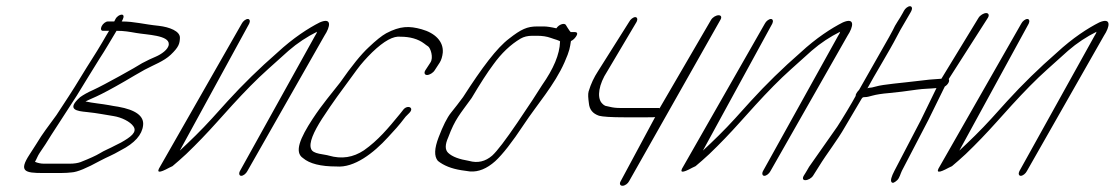

<svg xmlns="http://www.w3.org/2000/svg" viewBox="-20 -550 3582 617"><path d="M354.5 -451C379.3 -451 394.9 -448 418.1 -444C452.2 -438 523.7 -437 522.4 -408C522 -391 497.1 -375 480.7 -368C468.2 -363 453.8 -356 436.7 -347C418.4 -335 314.7 -277 279.6 -261C261.3 -253 247.7 -245 237.8 -238C191.2 -197 228 -193 258.9 -190C297.3 -186 311.7 -182 344.9 -177C370.6 -173 398.6 -159 408.7 -144C422.1 -125 398.9 -109 369 -92L349.1 -82C332.8 -73 316 -67 300.1 -57C288.5 -50 269 -41 238.6 -29C230.2 -26 218.3 -24 203.9 -24H121.5C111.5 -24 101.5 -26 92.4 -30C98.9 -41 100.3 -48 107.7 -59L126.5 -87C147.7 -122 183 -174 226.9 -243C244.4 -271 281.6 -333 300.2 -362C318.1 -389 338.7 -425 354.5 -451ZM350.7 -488 347.1 -481H326.3C319.9 -481 310.8 -474 306.8 -466C302.9 -458 304.1 -451 310.5 -451H330.5C324.5 -442 317.8 -429 308.7 -414C286.5 -376 265.9 -346 240.6 -304C210.5 -254 191.8 -227 161.3 -180C132.6 -140 118.7 -124 96.5 -87L75.3 -54C39.2 1 59.7 6 118.7 6H174.7C189.6 6 201.2 5 210.4 4C228.4 3 259.1 -10 301 -33C327.3 -47 338.9 -50 368 -67C413.1 -90 436.5 -117 439.8 -147C443.6 -177 416 -197 360 -207C348.7 -209 338.7 -210 330.7 -212C309.9 -216 275.9 -219 254.7 -224C257.8 -226 270.2 -231 289.8 -240C309.3 -249 339.6 -265 381.1 -289L413.4 -308C423.7 -314 434.1 -320 445 -326C474.9 -342 506.3 -353 528.6 -374C554.9 -399 557.4 -410 558.2 -428C559.1 -450 524.5 -463 490.4 -467C440.9 -472 412.7 -481 371.1 -481L374.7 -488C379 -497 377.4 -503 371 -503C364.6 -503 355 -497 350.7 -488Z M756.8 -474 494.7 -15C481.3 6 490.8 7 523.7 -11C527.7 -13 531.7 -15 534.2 -16C547.6 -27 562 -40 578.4 -55C613.9 -89 645.3 -122 676.7 -157L726.3 -212C765.7 -255 803.4 -294 841.6 -328C879.8 -362 900.9 -381 907.3 -387C936.1 -412 966.9 -432 998.8 -448C998.3 -445 995.9 -440 992.4 -435L750.8 0C746.8 8 748.9 15 755.3 15C761.7 15 770.8 8 774.8 0L1022.4 -435C1042.2 -465 1047 -495 1007.6 -478C971.7 -460 922 -428 871.3 -381C814 -331 760.7 -279 711.5 -225L661.8 -170C626.4 -131 591.1 -97 557.8 -66L780.8 -474C784.7 -482 782.7 -489 776.3 -489C769.9 -489 760.7 -482 756.8 -474Z M1376.8 -324 1393.1 -349C1398.1 -357 1401.5 -368 1402.9 -381C1405.6 -417 1377.9 -444 1334.8 -456C1295.2 -467 1266.4 -467 1220.9 -443C1206.6 -435 1187.9 -420 1164.8 -398C1140.9 -376 1110 -338 1073.1 -285C1046.1 -250 1016.9 -217 984.7 -168C944.2 -106 925 -61 953.7 -42C974.8 -24 1010.4 -15 1061.1 -15C1118.3 -10 1180.5 -58 1226.9 -109C1249.6 -134 1258.3 -142 1283.4 -175L1295.3 -187C1313.2 -205 1288.1 -215 1274.8 -196L1265.3 -184C1226.8 -137 1195 -99 1149.6 -67C1114.9 -44 1078.2 -38 1036.6 -50C1030.6 -52 1020.1 -53 1005.6 -56C991.1 -59 982.5 -64 980 -71C971.3 -90 988.5 -127 1014.7 -168C1054.8 -229 1066.1 -243 1126.8 -326C1140.7 -345 1157.8 -364 1176.1 -382C1214.7 -419 1244.2 -435 1267.8 -432C1297 -432 1323.5 -425 1343.2 -410C1346.7 -407 1351.2 -404 1355.7 -401C1363.3 -396 1374 -365 1363.1 -349L1346.8 -324C1341.9 -316 1344.4 -309 1352.4 -309C1360.4 -309 1371.9 -316 1376.8 -324Z M1779.7 -416C1778.5 -375 1758.8 -329 1721.7 -276C1706.9 -252 1680.7 -212 1642.7 -156C1604.6 -100 1578 -65 1561.7 -50C1539.8 -31 1515 -25 1487.1 -33C1456.6 -38 1433.5 -46 1420 -59C1409.9 -69 1409.8 -85 1420.6 -109C1442.6 -168 1457.5 -182 1495.6 -235C1523.5 -282 1546.1 -317 1564.8 -342C1591.3 -379 1620.8 -407 1653 -426C1663.4 -432 1675.8 -435 1690.2 -435H1707C1722 -435 1737.1 -433 1750.6 -428C1760.6 -424 1782.2 -419 1779.7 -416ZM1706 -465C1674 -465 1654.5 -456 1616.2 -426C1576.4 -396 1529.2 -333 1468.1 -238C1455.7 -221 1442.4 -204 1429.5 -188C1416.6 -172 1403.3 -145 1389.6 -109C1375.8 -73 1374.5 -48 1387.1 -33C1405.8 -18 1430.8 -8 1462.4 -3L1490.4 1C1517.6 3 1544.4 -8 1571.4 -32C1595.3 -54 1625.8 -93 1663.5 -150C1705.1 -213 1762.2 -277 1794.2 -350C1811.4 -389 1811.3 -397 1814.7 -418C1821.1 -421 1826.6 -426 1830.6 -432C1837.5 -442 1835.9 -447 1825.9 -447H1813.9C1812.4 -448 1808.9 -453 1803.8 -461L1798.3 -470C1793.7 -477 1776.3 -472 1767.9 -459C1750.8 -463 1736.8 -465 1727.8 -465Z M2264.9 -486 2099.6 -202C2098.4 -203 2096.8 -203 2096 -203H1972.4C1961.4 -203 1949.9 -204 1938.4 -207L1924.9 -210C1922.4 -211 1917.9 -214 1912.8 -220C1898.7 -238 1903.4 -278 1931.6 -321L2025.9 -480C2029.9 -488 2027.8 -495 2021.4 -495C2015 -495 2005.9 -488 2001.9 -480L1901.6 -321C1889.2 -302 1878.9 -281 1871.5 -256C1869.1 -247 1870.2 -235 1872.3 -219C1874 -198 1884.6 -185 1905.1 -178C1915.7 -175 1943.7 -173 1988.7 -173H2052.2C2072.2 -173 2083.4 -173 2085.4 -174L1974.7 32C1969.8 40 1972.3 47 1980.3 47C1988.3 47 1997.8 40 2001.8 32L2294.9 -486C2300.4 -495 2297.3 -501 2289.3 -501C2281.3 -501 2270.4 -495 2264.9 -486Z M2437.8 -474 2175.7 -15C2162.3 6 2171.8 7 2204.7 -11C2208.7 -13 2212.7 -15 2215.2 -16C2228.6 -27 2243 -40 2259.4 -55C2294.9 -89 2326.3 -122 2357.7 -157L2407.3 -212C2446.7 -255 2484.4 -294 2522.6 -328C2560.8 -362 2581.9 -381 2588.3 -387C2617.1 -412 2647.9 -432 2679.8 -448C2679.3 -445 2676.9 -440 2673.4 -435L2431.8 0C2427.8 8 2429.9 15 2436.3 15C2442.7 15 2451.8 8 2455.8 0L2703.4 -435C2723.2 -465 2728 -495 2688.6 -478C2652.7 -460 2603 -428 2552.3 -381C2495 -331 2441.7 -279 2392.5 -225L2342.8 -170C2307.4 -131 2272.1 -97 2238.8 -66L2461.8 -474C2465.7 -482 2463.7 -489 2457.3 -489C2450.9 -489 2441.7 -482 2437.8 -474Z M2884.7 -515 2881.5 -509C2869.7 -487 2857.8 -473 2849.1 -453L2837.2 -431L2740.6 -261C2737.1 -258 2734.7 -254 2732.7 -251C2730.7 -248 2729.5 -245 2729.9 -242C2720.1 -223 2683.2 -162 2670.6 -143L2580.1 -14C2574.6 -5 2571.2 2 2567.7 7L2563.3 14C2557.9 23 2559.9 29 2567.9 29C2575.9 29 2587.9 23 2593.3 14L2597.7 7C2601.2 2 2606.1 -6 2611.6 -15C2637.3 -57 2670.9 -99 2695.3 -142L2748.4 -232C2751.6 -238 2754.8 -238 2761.2 -238C2766 -238 2774 -240 2784.7 -243C2795.5 -246 2813.5 -249 2837.5 -251C2861.5 -253 2891.1 -257 2926.6 -262C2947 -265 2971 -265 2989.4 -267L2939.2 -164L2854.2 -1C2844.3 18 2841.2 30 2844.8 35C2848.4 40 2854.4 37 2863.2 29C2870.7 22 2873.8 8 2878.2 -1L2963.6 -165L3016.2 -272C3026.5 -278 3032.9 -290 3028.8 -296L3154.7 -493C3159.7 -501 3157.1 -508 3149.1 -508C3141.1 -508 3129.7 -501 3124.7 -493L3005.2 -297C2974.8 -295 2960.8 -294 2922.1 -289C2883.3 -284 2817.3 -279 2794.6 -272C2784.6 -269 2777.8 -268 2774.6 -268C2771.4 -268 2768.6 -267 2767.4 -266C2786.4 -302 2840.3 -390 2861.2 -431L2873.5 -454L2905.5 -509L2908.7 -515C2912.7 -523 2910.6 -530 2904.2 -530C2897.8 -530 2888.7 -523 2884.7 -515Z M3261.8 -474 2999.7 -15C2986.3 6 2995.8 7 3028.7 -11C3032.7 -13 3036.7 -15 3039.2 -16C3052.6 -27 3067 -40 3083.4 -55C3118.9 -89 3150.3 -122 3181.7 -157L3231.3 -212C3270.7 -255 3308.4 -294 3346.6 -328C3384.8 -362 3405.9 -381 3412.3 -387C3441.1 -412 3471.9 -432 3503.8 -448C3503.3 -445 3500.9 -440 3497.4 -435L3255.8 0C3251.8 8 3253.9 15 3260.3 15C3266.7 15 3275.8 8 3279.8 0L3527.4 -435C3547.2 -465 3552 -495 3512.6 -478C3476.7 -460 3427 -428 3376.3 -381C3319 -331 3265.7 -279 3216.5 -225L3166.8 -170C3131.4 -131 3096.1 -97 3062.8 -66L3285.8 -474C3289.7 -482 3287.7 -489 3281.3 -489C3274.9 -489 3265.7 -482 3261.8 -474Z"/></svg>

Font: MewTooHand
Style: UltimateCondIta
Weight: 400
Designer: Mew Too, Robert Jablonski
Version: Version 0.77